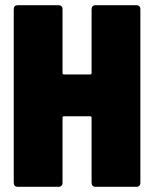

<svg xmlns="http://www.w3.org/2000/svg" viewBox="-20 -720 589 740"><path d="M333 -685V-439C333 -435 331 -433 327 -433H227C223 -433 221 -435 221 -439V-685C221 -694 215 -700 206 -700H48C39 -700 33 -694 33 -685V-15C33 -6 39 0 48 0H206C215 0 221 -6 221 -15V-266C221 -270 223 -272 227 -272H327C331 -272 333 -269 333 -266V-15C333 -6 339 0 348 0H506C515 0 521 -6 521 -15V-685C521 -694 515 -700 506 -700H348C339 -700 333 -694 333 -685Z"/></svg>

Font: Barlow Semi Condensed Black
Style: Regular
Weight: 900
Width: 4
Designer: Jeremy Tribby
Foundry: Tribby Type
Version: Version 1.408;PS 001.408;hotconv 1.0.88;makeotf.lib2.5.64775